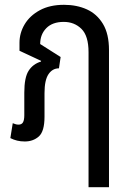

<svg xmlns="http://www.w3.org/2000/svg" viewBox="-20 -578 542 798"><path d="M348 200V-100H433V200ZM83 10Q66 10 51.5 6.5Q37 3 23 -4L33 -66Q38 -64 44 -62Q50 -60 57 -60Q70 -60 75.5 -69.5Q81 -79 81 -99V-193Q81 -256 99 -284Q117 -312 150 -322L151 -325L61 -367V-400Q61 -441 82.5 -477Q104 -513 145.5 -535.5Q187 -558 246 -558Q299 -558 341 -539Q383 -520 408 -478.5Q433 -437 433 -370V0H348V-361Q348 -429 318.5 -458Q289 -487 245 -487Q198 -487 172.5 -461Q147 -435 147 -395L232 -341L225 -294Q198 -294 181.5 -269.5Q165 -245 165 -191V-93Q165 -32 141.5 -11Q118 10 83 10Z"/></svg>

Font: Noto Sans Thai Condensed
Style: Regular
Weight: 400
Width: 3
Designer: Monotype Design Team
Foundry: Monotype Imaging Inc.
Version: Version 2.002